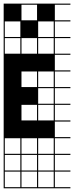

<svg xmlns="http://www.w3.org/2000/svg" viewBox="-20 -747 404 1046"><path d="M363.6 278.8H0V187.9H6.1V272.7H90.9V187.9H0V-727.3H363.6V-721.2H278.8V-636.4H363.6V-630.3H278.8V-545.5H363.6V-539.4H278.8V-454.5H363.6V-448.5H278.8V-363.6H363.6V-357.6H278.8V-272.7H363.6V-266.7H278.8V-181.8H363.6V-175.8H278.8V-90.9H363.6V-84.8H278.8V0H363.6V6.1H278.8V90.9H363.6V97H278.8V181.8H363.6V187.9H278.8V272.7H363.6ZM187.9 -636.4H272.7V-721.2H187.9ZM6.1 -636.4H90.9V-721.2H6.1ZM97 -636.4H181.8V-721.2H97ZM187.9 -545.5H272.7V-630.3H187.9ZM6.1 -545.5H90.9V-630.3H6.1ZM97 -545.5H181.8V-630.3H97ZM187.9 -454.5H272.7V-539.4H187.9ZM6.1 -454.5H90.9V-539.4H6.1ZM97 -454.5H181.8V-539.4H97ZM97 -272.7H181.8V-357.6H97ZM187.9 -272.7H272.7V-357.6H187.9ZM187.9 -181.8H272.7V-266.7H187.9ZM97 -90.9H181.8V-175.8H97ZM187.9 -90.9H272.7V-175.8H187.9ZM187.9 90.9H272.7V6.1H187.9ZM97 90.9H181.8V6.1H97ZM6.1 90.9H90.9V6.1H6.1ZM97 181.8H181.8V97H97ZM6.1 181.8H90.9V97H6.1ZM272.7 97H187.9V181.8H272.7ZM181.8 272.7V187.9H97V272.7ZM272.7 272.7V187.9H187.9V272.7ZM0 -727.3H90.9V-636.4H0ZM90.9 -636.4H181.8V-545.5H90.9ZM181.8 -727.3H272.7V-636.4H181.8Z"/></svg>

Font: Micro 5 Charted
Style: Regular
Weight: 400
Designer: Sarah Cadigan-Fried
Version: Version 1.000; ttfautohint (v1.8.4.7-5d5b)